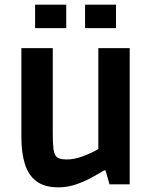

<svg xmlns="http://www.w3.org/2000/svg" viewBox="-20 -793 663 826"><path d="M231 13Q172 13 137 -13Q102 -39 87 -87.5Q72 -136 72 -202V-586H207V-222Q207 -175 210 -152.5Q213 -130 221 -121Q228 -113 239.5 -110Q251 -107 267 -107Q300 -107 337.5 -121Q375 -135 403 -152V-586H538V0H451L434 -60H428Q405 -46 374 -29Q343 -12 306.5 0.5Q270 13 231 13ZM131 -672V-773H265V-672ZM346 -672V-773H479V-672Z"/></svg>

Font: Ruda ExtraBold
Style: Regular
Weight: 800
Designer: Mariela Monsalve and Angelina Sanchez
Foundry: Mariela Monsalve and Angelina Sanchez
Version: Version 2.000